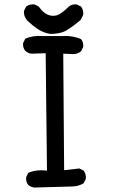

<svg xmlns="http://www.w3.org/2000/svg" viewBox="-20 -844 540 864"><path d="M134.8 0Q119.1 -2 107.4 -11.7Q95.7 -25.4 97.7 -46.9L107.4 -66.4Q144.5 -82 191.4 -76.2L185.5 -604.5L121.1 -602.5Q105.5 -604.5 93.8 -615.2Q82 -628.9 84 -650.4L93.8 -669.9Q128.9 -685.5 171.9 -681.6H254.9Q303.7 -685.5 344.7 -668Q356.4 -654.3 354.5 -632.8L344.7 -613.3Q329.1 -600.6 309.6 -600.6L264.6 -602.5L268.6 -78.1L336.9 -85.9L356.4 -76.2Q368.2 -60.5 366.2 -39.1L356.4 -19.5Q335 -5.9 306.6 -4.9Q278.3 -3.9 134.8 0ZM207 -691.4Q177.7 -695.3 152.3 -711.9Q127 -728.5 106.4 -748Q85.9 -767.6 87.9 -794.9L97.7 -814.5Q113.3 -826.2 134.8 -824.2L154.3 -814.5Q171.9 -789.1 191.9 -779.3Q211.9 -769.5 232.9 -774.4Q253.9 -779.3 290 -814.5Q303.7 -826.2 325.2 -824.2L344.7 -814.5Q356.4 -798.8 354.5 -777.3L342.8 -753.9Q286.1 -707 261.2 -699.2Q236.3 -691.4 207 -691.4Z"/></svg>

Font: JasonHandwriting2
Style: Regular
Weight: 400
Version: Version 1.05.10